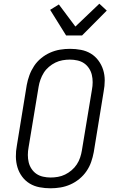

<svg xmlns="http://www.w3.org/2000/svg" viewBox="-20 -1006 640 1034"><path d="M252 8Q222 8 193 2.5Q164 -3 140 -17.5Q116 -32 99 -55Q82 -78 74 -105Q66 -132 65.5 -162Q65 -192 71 -223L124 -548Q129 -575 138.5 -601Q148 -627 163.5 -650.5Q179 -674 201.5 -692.5Q224 -711 250 -722.5Q276 -734 303 -738.5Q330 -743 357 -743Q387 -743 416 -737.5Q445 -732 469 -717.5Q493 -703 510 -680Q527 -657 535.5 -630Q544 -603 544 -573Q544 -543 538 -512L485 -187Q480 -160 471 -134Q462 -108 446 -84.5Q430 -61 407.5 -42.5Q385 -24 359 -12.5Q333 -1 306 3.5Q279 8 252 8ZM253 -50Q272 -50 292 -53.5Q312 -57 330.5 -66Q349 -75 365.5 -89Q382 -103 393.5 -120.5Q405 -138 411.5 -157.5Q418 -177 421 -196L475 -522Q479 -543 479 -563.5Q479 -584 474.5 -603Q470 -622 459 -638.5Q448 -655 432.5 -665.5Q417 -676 397 -680.5Q377 -685 356 -685Q337 -685 317 -681.5Q297 -678 278.5 -669Q260 -660 243.5 -646Q227 -632 216 -614.5Q205 -597 198 -577.5Q191 -558 188 -539L134 -213Q130 -192 130 -171.5Q130 -151 134.5 -132Q139 -113 150 -96.5Q161 -80 176.5 -69.5Q192 -59 212 -54.5Q232 -50 253 -50ZM336 -815 250 -953 297 -982 386 -863 515 -986 555 -949 422 -815Z"/></svg>

Font: Iosevka Etoile Light
Style: Italic
Weight: 300
Italic angle: -9°
Designer: Belleve Invis
Foundry: Belleve Invis
Version: Version 22.1.2; ttfautohint (v1.8.4)